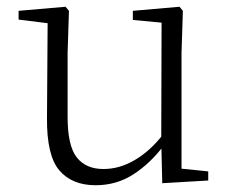

<svg xmlns="http://www.w3.org/2000/svg" viewBox="-20 -534 683 568"><path d="M263 14Q193 14 155.5 -30Q118 -74 119 -185L121 -478L140 -463L35 -476V-502L174 -514L184 -502L180 -377V-188Q180 -103 207 -68.5Q234 -34 286 -34Q334 -34 379.5 -61Q425 -88 463 -137L482 -103H464Q425 -51 375 -18.5Q325 14 263 14ZM460 8 457 -116V-117L458 -467L373 -475V-502L511 -514L521 -502L517 -377V-35L596 -27V0Z"/></svg>

Font: Noto Serif JP ExtraLight
Style: Regular
Weight: 200
Designer: Ryoko NISHIZUKA  (kana & ideographs); Frank Grießhammer (Latin, Greek & Cyrillic); Wenlong ZHANG  (bopomofo); Sandoll Co
Foundry: Adobe
Version: Version 2.002-H1;hotconv 1.1.0;makeotfexe 2.6.0